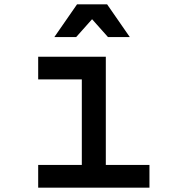

<svg xmlns="http://www.w3.org/2000/svg" viewBox="-20 -860 790 880"><path d="M465 -600V-104H665V0H155V-104H355V-496H155V-600ZM333 -840H471L575 -690H475L369 -809H435L329 -690H229Z"/></svg>

Font: Martian Mono sWd Rg
Style: Regular
Weight: 400
Width: 6
Monospace: yes
Designer: Roman Shamin
Foundry: Evil Martians
Version: Version 1.000